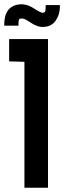

<svg xmlns="http://www.w3.org/2000/svg" viewBox="-23 -884 302 904"><path d="M192 -860V-852Q192 -843 190.5 -833.5Q189 -824 178 -824Q172 -824 163.5 -828.5Q155 -833 150 -836Q140 -842 134 -846Q128 -850 119 -854Q103 -862 85.5 -863.5Q68 -865 51 -860Q31 -854 19 -840.5Q7 -827 2 -809Q-3 -791 -3 -771V-763H64V-771Q64 -782 65.5 -789.5Q67 -797 79 -797Q84 -797 91.5 -794.5Q99 -792 106 -787Q111 -784 123 -776.5Q135 -769 139 -767Q148 -763 157.5 -760Q167 -757 177 -757Q218 -757 238.5 -786Q259 -815 259 -852V-860ZM20 -595 92 -593V0H203V-700H20Z"/></svg>

Font: Advent Pro Expanded
Style: Bold
Weight: 700
Width: 7
Designer: VivaRado, Andreas Kalpakidis
Foundry: VivaRado, Andreas Kalpakidis
Version: Version 3.000